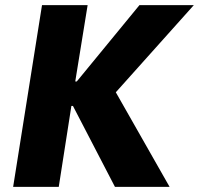

<svg xmlns="http://www.w3.org/2000/svg" viewBox="-20 -725 772 745"><path d="M31 0 143 -705H320L272 -409H278L521 -705H732L391 -324L406 -408L638 0H426L263 -314H257L208 0Z"/></svg>

Font: Nunito Sans 7pt Condensed Black
Style: Italic
Weight: 900
Width: 3
Italic angle: -9°
Designer: Vernon Adams
Foundry: Vernon Adams
Version: Version 3.101;gftools[0.9.27]